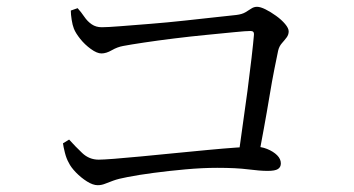

<svg xmlns="http://www.w3.org/2000/svg" viewBox="-20 -634 1040 564"><path d="M678 -159Q684 -205 692 -259.5Q700 -314 707 -367.5Q714 -421 719 -464.5Q724 -508 726 -532Q727 -543 716 -543Q703 -543 668 -539.5Q633 -536 586.5 -531.5Q540 -527 491.5 -521Q443 -515 403 -509Q363 -503 342 -499Q325 -496 308.5 -486.5Q292 -477 278 -477Q265 -477 247 -490Q229 -503 215.5 -520Q202 -537 197 -550Q193 -560 190.5 -576Q188 -592 188 -603L208 -610Q218 -599 227.5 -585Q237 -571 249.5 -562.5Q262 -554 279 -554Q295 -554 333.5 -557Q372 -560 422 -564Q472 -568 522.5 -573.5Q573 -579 614 -583.5Q655 -588 674 -590Q691 -592 701 -598Q711 -604 718.5 -609Q726 -614 735 -614Q745 -614 760 -606.5Q775 -599 791 -587.5Q807 -576 817.5 -563.5Q828 -551 828 -542Q828 -532 822 -524Q816 -516 808 -507Q800 -498 797 -485Q793 -466 786 -431Q779 -396 771.5 -350.5Q764 -305 755 -256Q746 -207 737 -159ZM267 -90Q253 -90 235.5 -101Q218 -112 203 -127.5Q188 -143 182 -156Q175 -168 170.5 -186Q166 -204 165 -213L183 -224Q201 -204 221.5 -184.5Q242 -165 270 -165Q282 -165 315 -167.5Q348 -170 394.5 -174.5Q441 -179 492 -184Q543 -189 590.5 -193.5Q638 -198 674 -200.5Q710 -203 724 -203Q746 -204 764.5 -196.5Q783 -189 794 -178Q805 -167 805 -154Q805 -143 796.5 -137.5Q788 -132 766 -132Q744 -132 709 -136.5Q674 -141 618 -141Q575 -141 525 -136.5Q475 -132 430 -126Q385 -120 355 -114Q328 -109 313 -103.5Q298 -98 288 -94Q278 -90 267 -90Z"/></svg>

Font: Noto Serif SC
Style: Regular
Weight: 400
Designer: Ryoko NISHIZUKA 西塚涼子 (kana & ideographs); Frank Grießhammer (Latin, Greek & Cyrillic); Wenlong ZHANG 张文龙 (bopomofo); San
Foundry: Adobe
Version: Version 2.002-H1;hotconv 1.1.0;makeotfexe 2.6.0